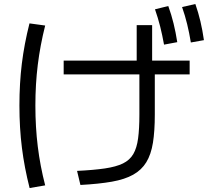

<svg xmlns="http://www.w3.org/2000/svg" viewBox="-20 -875 1040 955"><path d="M363.3 -25Q446 -29 501.6 -37.2Q557.3 -45.4 591.5 -62Q625.6 -78.7 643.1 -108.9Q660.6 -139 666.9 -186.8Q673.3 -234.7 673.3 -305V-546.3H659.9V-750H736.7V-546.3H750V-305Q750 -223 740.7 -164.8Q731.3 -106.7 707.7 -68Q684 -29.3 642.3 -6Q600.7 17.3 536.3 28.7Q472 40 380 45ZM127.3 60.3Q101.3 -41.7 89 -140Q76.6 -238.3 76.6 -350Q76.6 -460.3 88.6 -558.2Q100.6 -656 126.6 -758.7L204.7 -748Q179.7 -648.7 167.9 -552.5Q156 -456.3 156 -350Q156 -242.7 167.9 -146.3Q179.7 -50 204.7 47ZM296.7 -505V-573.7H923.3V-505ZM795.9 -653Q787.3 -701 776.6 -743.5Q765.9 -786 750.9 -828.7L817 -845Q832.7 -802 843.3 -758.3Q854 -714.7 861.7 -665.3ZM929.3 -663.7Q921.3 -712.3 910.9 -754.8Q900.6 -797.3 885.6 -840L951.7 -855Q966.7 -812 977 -768.3Q987.3 -724.7 994.3 -675.3Z"/></svg>

Font: M PLUS 1 Thin
Style: Regular
Weight: 100
Designer: Coji Morishita
Foundry: UNDERFOREST DESIGN
Version: Version 1.001